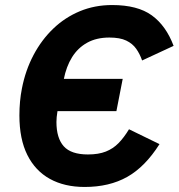

<svg xmlns="http://www.w3.org/2000/svg" viewBox="-20 -730 709 762"><path d="M316 12Q236 12 178 -20Q120 -52 88.5 -115Q57 -178 57 -272Q57 -300 59.5 -327Q62 -354 67 -379Q81 -451 113 -511.5Q145 -572 191.5 -616.5Q238 -661 297 -685.5Q356 -710 425 -710Q526 -710 582.5 -669Q639 -628 669 -548L544 -490Q535 -516 520.5 -536.5Q506 -557 481 -569Q456 -581 414 -581Q363 -581 326 -560.5Q289 -540 266 -503Q243 -466 233 -415L226 -379L202 -417H467L442 -289H177L214 -319L208 -288Q206 -277 205 -265.5Q204 -254 204 -246Q204 -182 233 -149.5Q262 -117 329 -117Q371 -117 400 -128.5Q429 -140 450.5 -162Q472 -184 492 -217L613 -158Q556 -68 485 -28Q414 12 316 12Z"/></svg>

Font: IBM Plex Sans
Style: Italic
Weight: 400
Italic angle: -11.31°
Designer: Mike Abbink, Paul van der Laan, Pieter van Rosmalen
Foundry: Bold Monday
Version: Version 3.201